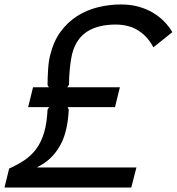

<svg xmlns="http://www.w3.org/2000/svg" viewBox="-35 -840 792 860"><path d="M737 -696 652 -628Q627 -676 585 -703Q543 -730 482 -730Q447 -730 415.5 -723Q384 -716 358.5 -700.5Q333 -685 315 -659.5Q297 -634 288 -598Q282 -574 278 -534.5Q274 -495 274 -460L266 -449H502L480 -360H268L273 -349Q268 -244 231 -182.5Q194 -121 133 -92L132 -90H576L553 0H-15L6 -85Q44 -102 74.5 -122.5Q105 -143 127 -172.5Q149 -202 162 -244.5Q175 -287 178 -349L185 -360H91L113 -449H184L178 -459Q178 -492 180.5 -530Q183 -568 190 -594Q205 -655 236.5 -698Q268 -741 310.5 -768Q353 -795 403.5 -807.5Q454 -820 507 -820Q550 -820 586 -810Q622 -800 651 -782.5Q680 -765 701.5 -742.5Q723 -720 737 -696Z"/></svg>

Font: TypoPRO Sinkin Sans
Style: 400 Italic
Weight: 400
Italic angle: -112°
Designer: Keith Bates
Foundry: K-Type
Version: Sinkin Sans (version 1.0)  by Keith Bates   •   © 2014   www